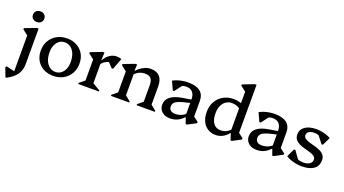

<svg xmlns="http://www.w3.org/2000/svg" viewBox="-89 -1484 4370 2441"><g transform="rotate(20 2096.5 -263.5)"><path d="M26.6 237.9 -19 117 -9.2 100.4 129.1 132.5 104.9 158.9V-390.4L147.9 -324.7L32.7 -413.9V-430.5L186.3 -488.7H211.1V-8.3Q211.1 74.1 169 134Q126.8 193.9 38.3 237.9ZM159.4 -559.6Q125.2 -559.6 104 -579.8Q82.8 -600 82.8 -631.6Q82.8 -663.3 104 -683.4Q125.2 -703.5 159.4 -703.5Q193.6 -703.5 214.8 -683.4Q236 -663.2 236 -631.6Q236 -600 214.8 -579.8Q193.6 -559.6 159.4 -559.6Z M587.5 12.7Q512.2 12.7 454.5 -18.8Q396.8 -50.3 364.5 -106.6Q332.2 -162.8 332.2 -236.1Q332.2 -313 366.1 -371.3Q400 -429.6 459.7 -463Q519.4 -496.3 596.6 -496.3Q672.6 -496.3 730 -464.8Q787.4 -433.3 819.6 -377.5Q851.9 -321.6 851.9 -247.5Q851.9 -171.6 818 -112.8Q784.1 -54 724.8 -20.6Q665.6 12.7 587.5 12.7ZM598.6 -44.2Q640.7 -44.2 672.2 -67.3Q703.8 -90.4 721.9 -131.9Q739.9 -173.5 739.9 -228Q739.9 -292.3 720.7 -339.4Q701.5 -386.6 666.8 -413Q632.1 -439.4 585.5 -439.4Q543.6 -439.4 511.9 -416.3Q480.2 -393.2 462.2 -351.7Q444.1 -310.1 444.1 -255.6Q444.1 -192.1 463.4 -144.6Q482.6 -97 517.3 -70.6Q552 -44.2 598.6 -44.2Z M925.6 0V-14.7L1012.9 -86L996.9 -58V-389.5L1039.9 -323.8L924.7 -413.9V-430.5L1077.8 -488.7H1102.6L1097.2 -387H1103.1V-56.3L1088 -83.4L1204.4 -14.7V0ZM1094.8 -322.3 1088.1 -387H1102.2Q1130.2 -437.9 1174.2 -467.3Q1218.2 -496.7 1265.2 -496.7Q1300.9 -496.7 1332.4 -485.2L1275.1 -332.7H1256.7L1164.9 -428L1253.3 -402.8Q1202.1 -402.8 1159.9 -381.4Q1117.6 -360.1 1094.8 -322.3Z M1715.2 0V-14.7L1800.8 -86.1L1785 -58V-289.9Q1785 -357.1 1760.9 -385.8Q1736.8 -414.6 1680.5 -414.6Q1637.2 -414.6 1601.1 -397Q1564.9 -379.4 1530.1 -340.2V-404.4H1544.2Q1635.7 -496.7 1727.9 -496.7Q1809.3 -496.7 1850.3 -451.4Q1891.2 -406.1 1891.2 -317.1V-56.3L1875.2 -85.1L1961.7 -14.7V0ZM1367.6 0V-14.7L1454.9 -86L1438.9 -56.3V-395.6L1481.9 -323.8L1366.7 -413.9V-430.5L1519.8 -488.7H1544.6L1539.2 -404.4H1545.1V-56.3L1530.1 -85.3L1615 -14.7V0Z M2383 12.2 2356.2 -65.9H2345.7V-302.9Q2345.7 -370.1 2315.9 -404Q2286.1 -438 2227 -438Q2195.9 -438 2167.5 -425.2Q2139.1 -412.4 2121 -389.9L2125.9 -473.5H2209.2L2101.9 -332.6H2083.6L2030.8 -446.9Q2057.2 -462.5 2090.3 -473.5Q2123.5 -484.5 2160.3 -490.6Q2197.1 -496.7 2233.9 -496.7Q2342.9 -496.7 2397.4 -453.5Q2451.9 -410.3 2451.9 -323.4V-85.3L2410.5 -146.1L2516.6 -65.5V-48.9L2401.8 12.2ZM2166.6 12.7Q2101.4 12.7 2059.8 -23.7Q2018.2 -60.2 2018.2 -117.9Q2018.2 -252 2228.1 -286.8L2379.6 -311.3V-268.2L2273 -242.4Q2192.3 -222.5 2159.9 -199.1Q2127.5 -175.8 2127.5 -134.8Q2127.5 -101.6 2149.5 -82.7Q2171.5 -63.8 2209.9 -63.8Q2301.6 -63.8 2360.7 -126.1V-65.9H2346.6Q2308.7 -25.6 2265.1 -6.5Q2221.4 12.7 2166.6 12.7Z M2989.6 12.2 2962.8 -73.5H2953.1V-666.7L2996.1 -600.1L2880.8 -689V-705.6L3034.5 -765H3059.3V-85.3L3017.9 -146.1L3124 -65.5V-48.9L3008.4 12.2ZM2788.1 12.7Q2725.3 12.7 2678.6 -16.6Q2631.9 -45.8 2606.6 -99.3Q2581.2 -152.8 2581.2 -225.1Q2581.2 -304.7 2615.4 -365.9Q2649.6 -427.1 2710.3 -461.7Q2771 -496.3 2849.6 -496.3Q2938 -496.3 2993.9 -454.8V-361.1Q2970.1 -400.1 2932.4 -420.3Q2894.7 -440.5 2845.2 -440.5Q2799.9 -440.5 2765.3 -416.6Q2730.8 -392.6 2711.4 -348.8Q2692.1 -305 2692.1 -246.5Q2692.1 -160.4 2726.9 -112.8Q2761.7 -65.2 2825.3 -65.2Q2868.6 -65.2 2902.9 -82.5Q2937.2 -99.9 2968.1 -137.8V-73.5H2954Q2924.2 -33.5 2879.8 -10.4Q2835.5 12.7 2788.1 12.7Z M3554 12.2 3527.2 -65.9H3516.7V-302.9Q3516.7 -370.1 3486.9 -404Q3457.1 -438 3398 -438Q3366.9 -438 3338.5 -425.2Q3310.1 -412.4 3292 -389.9L3296.9 -473.5H3380.2L3272.9 -332.6H3254.6L3201.8 -446.9Q3228.2 -462.5 3261.3 -473.5Q3294.5 -484.5 3331.3 -490.6Q3368.1 -496.7 3404.9 -496.7Q3513.9 -496.7 3568.4 -453.5Q3622.9 -410.3 3622.9 -323.4V-85.3L3581.5 -146.1L3687.6 -65.5V-48.9L3572.8 12.2ZM3337.6 12.7Q3272.4 12.7 3230.8 -23.7Q3189.2 -60.2 3189.2 -117.9Q3189.2 -252 3399.1 -286.8L3550.6 -311.3V-268.2L3444 -242.4Q3363.3 -222.5 3330.9 -199.1Q3298.5 -175.8 3298.5 -134.8Q3298.5 -101.6 3320.5 -82.7Q3342.5 -63.8 3380.9 -63.8Q3472.6 -63.8 3531.7 -126.1V-65.9H3517.6Q3479.7 -25.6 3436.1 -6.5Q3392.4 12.7 3337.6 12.7Z M3949.9 12.7Q3912.3 12.7 3873 5.3Q3833.7 -2.1 3798.3 -14.9Q3762.9 -27.7 3735.6 -46L3788 -155.8H3806.3L3903.8 -18.7H3830.3L3825.4 -96.5Q3849.2 -67.4 3881.3 -53.6Q3913.3 -39.9 3955.9 -39.9Q4007 -39.9 4038.4 -61.7Q4069.8 -83.6 4069.8 -118.4Q4069.8 -147.5 4047.4 -164.2Q4024.9 -181 3990 -191.6Q3955.1 -202.3 3915.8 -212.3Q3876.5 -222.2 3841.6 -238.2Q3806.7 -254.1 3784.3 -280.7Q3761.8 -307.2 3761.8 -351.4Q3761.8 -418.8 3817.7 -457.6Q3873.6 -496.3 3969.8 -496.3Q4004.4 -496.3 4039 -490.3Q4073.5 -484.3 4106 -473.3Q4138.5 -462.3 4164.5 -446.5L4112.1 -337.2H4093.7L3988.9 -473.1H4069.8L4074.7 -395.3Q4056.6 -418 4025.9 -430.9Q3995.3 -443.7 3962.4 -443.7Q3915.8 -443.7 3888.6 -426.3Q3861.3 -409 3861.3 -379.5Q3861.3 -350.4 3883.7 -334Q3906.2 -317.6 3941.2 -307.1Q3976.2 -296.7 4015.5 -286.6Q4054.8 -276.6 4089.8 -260.6Q4124.8 -244.7 4147.2 -217.9Q4169.6 -191.1 4169.6 -146.5Q4169.6 -70 4112.6 -28.6Q4055.7 12.7 3949.9 12.7Z"/></g></svg>

Font: Platypi Light
Style: Regular
Weight: 300
Designer: David Sargent
Foundry: Bolt Cutter Type
Version: Version 1.200